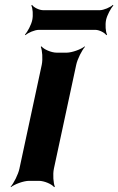

<svg xmlns="http://www.w3.org/2000/svg" viewBox="-20 -745 487 791"><path d="M202 -50 294 -478C299 -502 318 -539 330 -552L329 -554C314 -542 277 -528 254 -528H214C191 -528 160 -542 151 -554L148 -552C154 -539 157 -502 152 -478L60 -50C55 -26 36 11 24 24L25 26C40 14 77 0 100 0H140C163 0 194 14 203 26L206 24C200 11 197 -26 202 -50ZM417 -663C421 -682 437 -712 447 -722L445 -725C435 -715 407 -703 391 -703H158C141 -703 118 -715 112 -725L109 -722C115 -712 117 -682 113 -663C109 -643 93 -613 83 -603L85 -600C95 -610 123 -622 140 -622H373C389 -622 412 -610 418 -600L421 -603C415 -613 413 -643 417 -663Z"/></svg>

Font: Asimov
Style: EdgeExtremeIt
Weight: 500
Designer: Google
Version: Version 2.000980: 2014